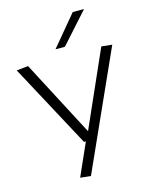

<svg xmlns="http://www.w3.org/2000/svg" viewBox="-144 -879 916 1182"><g transform="rotate(-15 314.5 -288.0)"><path d="M218 207 310 0H298L12 -532L86 -540L339 -57L553 -540L621 -533L285 214ZM276 -596 438 -790H510L336 -596Z"/></g></svg>

Font: Georama Extended Light
Style: Regular
Weight: 300
Width: 7
Designer: Jean-Baptiste Levee
Foundry: Production Type
Version: Version 1.000